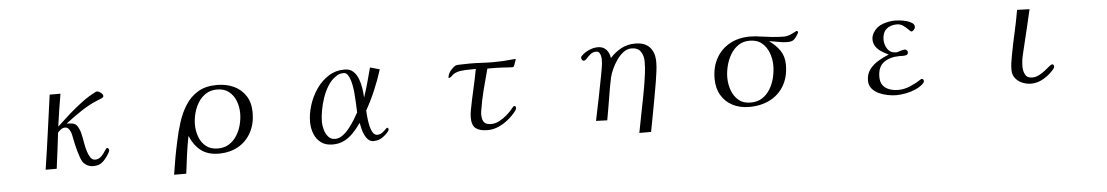

<svg xmlns="http://www.w3.org/2000/svg" viewBox="-35 -911 8071 1400"><g transform="rotate(-5 4000.0 -211.0)"><path d="M739 -100Q739 -94 735 -86Q716 -50 688 -22Q660 6 616 6Q567 6 537 -33Q530 -44 522 -66Q514 -88 506.5 -114Q499 -140 494 -164Q489 -188 486 -202Q483 -216 480 -231.5Q477 -247 471 -260Q466 -272 456.5 -282Q447 -292 433 -292Q417 -292 403 -282Q389 -272 379 -260Q371 -195 363 -129Q355 -63 346 2H265Q286 -134 304.5 -269.5Q323 -405 342 -541H421Q411 -482 401.5 -422.5Q392 -363 384 -303Q426 -343 474.5 -386Q523 -429 574.5 -467.5Q626 -506 677 -531Q682 -534 687 -534Q699 -534 715 -522Q731 -510 731 -497Q731 -487 714 -480Q697 -473 689 -470Q624 -444 563.5 -403.5Q503 -363 447 -320Q481 -320 501.5 -313Q522 -306 536 -272Q544 -256 547.5 -238.5Q551 -221 555 -204Q558 -189 562.5 -162.5Q567 -136 575.5 -107.5Q584 -79 597.5 -59.5Q611 -40 631 -40Q652 -40 667.5 -51.5Q683 -63 694 -78.5Q705 -94 712.5 -105.5Q720 -117 725 -117Q732 -117 735.5 -111Q739 -105 739 -100Z M1714 -284Q1714 -332 1697.5 -375Q1681 -418 1647 -445Q1613 -472 1560 -472Q1514 -472 1479.5 -450Q1445 -428 1422.5 -392Q1400 -356 1389 -313.5Q1378 -271 1378 -231Q1378 -184 1394 -140.5Q1410 -97 1444 -70Q1478 -43 1531 -43Q1578 -43 1612.5 -65Q1647 -87 1669.5 -122.5Q1692 -158 1703 -200.5Q1714 -243 1714 -284ZM1805 -282Q1805 -200 1771.5 -137.5Q1738 -75 1677 -40Q1616 -5 1533 -5Q1454 -5 1403.5 -44Q1353 -83 1324 -153Q1311 -86 1301.5 -17.5Q1292 51 1284 120H1195Q1204 59 1215 -1.5Q1226 -62 1239 -121Q1253 -189 1274.5 -257Q1296 -325 1331.5 -381Q1367 -437 1423 -471Q1479 -505 1563 -505Q1632 -505 1686.5 -479.5Q1741 -454 1773 -404Q1805 -354 1805 -282Z M2564 -216Q2563 -254 2561 -291.5Q2559 -329 2556 -366Q2555 -379 2551 -403Q2547 -427 2540 -451.5Q2533 -476 2521 -493.5Q2509 -511 2491 -511Q2473 -511 2458.5 -506Q2444 -501 2430 -490Q2398 -468 2374 -429.5Q2350 -391 2334 -344.5Q2318 -298 2310 -251.5Q2302 -205 2302 -168Q2302 -143 2310.5 -112.5Q2319 -82 2338 -60Q2357 -38 2388 -38Q2416 -38 2442.5 -57Q2469 -76 2492 -105Q2515 -134 2533.5 -164Q2552 -194 2564 -216ZM2782 -73Q2782 -67 2776 -59Q2755 -33 2728 -15.5Q2701 2 2666 2Q2643 2 2627 -13Q2611 -28 2600.5 -51Q2590 -74 2584.5 -97.5Q2579 -121 2576 -139Q2550 -102 2520 -70Q2490 -38 2452.5 -18.5Q2415 1 2366 1Q2315 1 2281.5 -24Q2248 -49 2232 -90Q2216 -131 2216 -177Q2216 -235 2235.5 -298Q2255 -361 2292 -415Q2329 -469 2381.5 -502.5Q2434 -536 2500 -536Q2539 -536 2563 -513.5Q2587 -491 2599.5 -457Q2612 -423 2617.5 -386Q2623 -349 2624 -320Q2642 -373 2657 -427Q2672 -481 2686 -535L2756 -515Q2732 -439 2701 -366Q2670 -293 2631 -224Q2632 -209 2634.5 -179.5Q2637 -150 2643.5 -118Q2650 -86 2663 -63.5Q2676 -41 2697 -41Q2716 -41 2731.5 -52Q2747 -63 2758 -74.5Q2769 -86 2772 -86Q2777 -86 2779.5 -82Q2782 -78 2782 -73Z M3750 -500Q3750 -500 3745.5 -487.5Q3741 -475 3736.5 -463Q3732 -451 3731 -450Q3728 -446 3722 -446Q3704 -446 3686 -447.5Q3668 -449 3649 -450Q3621 -452 3593.5 -452Q3566 -452 3538 -452Q3517 -377 3497.5 -300Q3478 -223 3466 -146Q3465 -140 3464.5 -133.5Q3464 -127 3464 -121Q3464 -85 3478.5 -66Q3493 -47 3531 -47Q3561 -47 3591.5 -63Q3622 -79 3648.5 -102.5Q3675 -126 3692 -148Q3696 -153 3700.5 -158Q3705 -163 3711 -163Q3717 -163 3719 -158Q3721 -153 3721 -148Q3721 -137 3711 -125Q3687 -94 3653.5 -66.5Q3620 -39 3581.5 -22Q3543 -5 3501 -5Q3444 -5 3415 -27Q3386 -49 3386 -110Q3386 -124 3388 -136.5Q3390 -149 3392 -162Q3406 -236 3423 -309.5Q3440 -383 3454 -457Q3432 -456 3402.5 -456Q3373 -456 3345 -452.5Q3317 -449 3297 -438Q3287 -433 3274.5 -420.5Q3262 -408 3251 -408L3250 -409V-411Q3251 -425 3256.5 -437Q3262 -449 3269 -459Q3279 -471 3294.5 -484.5Q3310 -498 3326 -498Q3348 -498 3369.5 -499Q3391 -500 3413 -500Q3457 -500 3500 -497.5Q3543 -495 3586 -495Q3622 -495 3658 -497Q3694 -499 3730 -503Q3734 -504 3737 -504Q3740 -504 3743 -504Q3750 -504 3750 -500Z M4769 -392Q4769 -356 4763.5 -319.5Q4758 -283 4753 -248Q4743 -185 4731 -123Q4719 -61 4708 1Q4703 29 4697.5 56.5Q4692 84 4687 112H4601Q4617 24 4635 -63Q4653 -150 4668 -238Q4675 -279 4680 -320.5Q4685 -362 4685 -404Q4685 -446 4664.5 -476.5Q4644 -507 4597 -507Q4566 -507 4538.5 -486.5Q4511 -466 4489 -434.5Q4467 -403 4452 -369.5Q4437 -336 4431 -310Q4424 -279 4418.5 -248.5Q4413 -218 4408 -187Q4401 -141 4392.5 -94Q4384 -47 4376 0L4294 -3Q4311 -86 4328 -168Q4345 -250 4360 -332Q4365 -361 4370 -389Q4375 -417 4375 -445Q4375 -457 4372 -471Q4369 -485 4361.5 -495.5Q4354 -506 4339 -506Q4315 -506 4297 -491.5Q4279 -477 4266.5 -462.5Q4254 -448 4244 -448Q4236 -448 4231 -455.5Q4226 -463 4226 -470Q4226 -476 4228 -479Q4230 -482 4234 -486Q4257 -509 4289.5 -523Q4322 -537 4354 -537Q4393 -537 4415.5 -512Q4438 -487 4442 -450Q4479 -491 4524.5 -515.5Q4570 -540 4627 -540Q4698 -540 4733.5 -501Q4769 -462 4769 -392Z M5617 -292Q5617 -341 5600.5 -385.5Q5584 -430 5549.5 -459Q5515 -488 5460 -488Q5412 -488 5377 -464Q5342 -440 5319.5 -401.5Q5297 -363 5286 -319Q5275 -275 5275 -234Q5275 -186 5291 -141Q5307 -96 5341 -67Q5375 -38 5430 -38Q5480 -38 5515.5 -61.5Q5551 -85 5573.5 -123Q5596 -161 5606.5 -205.5Q5617 -250 5617 -292ZM5818 -518Q5818 -516 5816 -512Q5800 -484 5785 -469Q5770 -454 5735 -454Q5701 -454 5668 -461Q5635 -468 5601 -472Q5650 -438 5679.5 -395Q5709 -352 5709 -290Q5709 -202 5672 -138.5Q5635 -75 5569 -41Q5503 -7 5416 -7Q5348 -7 5295 -34.5Q5242 -62 5212 -113Q5182 -164 5182 -234Q5182 -319 5217.5 -383Q5253 -447 5317 -482.5Q5381 -518 5466 -518Q5486 -518 5506 -516Q5526 -514 5545 -511Q5587 -505 5629 -500.5Q5671 -496 5714 -496Q5735 -496 5756 -504.5Q5777 -513 5791.5 -521Q5806 -529 5806 -529Q5818 -529 5818 -518Z M6701 -84Q6701 -78 6698 -74Q6695 -70 6690 -65Q6668 -43 6633 -28Q6598 -13 6560.5 -6Q6523 1 6491 1Q6463 1 6429.5 -5.5Q6396 -12 6365.5 -26Q6335 -40 6315 -64Q6295 -88 6295 -123Q6295 -171 6320.5 -204.5Q6346 -238 6385 -261Q6424 -284 6462 -299Q6437 -311 6412 -326.5Q6387 -342 6370.5 -365Q6354 -388 6354 -419Q6354 -433 6358 -445.5Q6362 -458 6369 -469Q6394 -510 6440 -526Q6486 -542 6531 -542Q6544 -542 6566.5 -539.5Q6589 -537 6613 -530.5Q6637 -524 6653.5 -512.5Q6670 -501 6670 -484Q6670 -474 6660.5 -463Q6651 -452 6641 -452Q6637 -452 6622.5 -467.5Q6608 -483 6587 -498Q6566 -513 6540 -513Q6491 -513 6462.5 -486.5Q6434 -460 6434 -410Q6434 -373 6455 -341.5Q6476 -310 6518 -310Q6526 -310 6547 -317.5Q6568 -325 6581 -325Q6589 -325 6596 -319Q6603 -313 6603 -305Q6603 -289 6591.5 -284.5Q6580 -280 6565 -280.5Q6550 -281 6539 -281Q6471 -281 6425.5 -249Q6380 -217 6380 -142Q6380 -103 6398 -80Q6416 -57 6445.5 -46.5Q6475 -36 6510 -36Q6553 -36 6596 -54Q6639 -72 6674 -95Q6677 -97 6680 -99Q6683 -101 6687 -101Q6694 -101 6697.5 -95.5Q6701 -90 6701 -84Z M7656 -108Q7656 -100 7652 -94Q7648 -88 7643 -83Q7614 -49 7570 -23Q7526 3 7479 3Q7446 3 7415 -10Q7384 -23 7364 -48Q7344 -73 7344 -109Q7344 -135 7347.5 -160.5Q7351 -186 7356 -211Q7371 -294 7390 -376.5Q7409 -459 7423 -542L7514 -539Q7501 -480 7486.5 -420.5Q7472 -361 7458 -302Q7448 -259 7437 -214.5Q7426 -170 7426 -125Q7426 -94 7439.5 -67.5Q7453 -41 7490 -41Q7516 -41 7540.5 -53.5Q7565 -66 7585.5 -82.5Q7606 -99 7621 -111.5Q7636 -124 7642 -124Q7650 -124 7653 -119Q7656 -114 7656 -108Z"/></g></svg>

Font: Kaisei HarunoUmi
Style: Regular
Weight: 400
Designer: Font-Kai, 金井和夫
Foundry: KAZUO KANAI
Version: Version 5.003